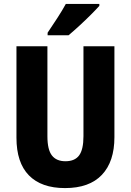

<svg xmlns="http://www.w3.org/2000/svg" viewBox="-20 -950 667 980"><path d="M564 -250Q564 -125 500 -57.5Q436 10 312 10Q191 10 127.5 -55Q64 -120 64 -247V-714H222V-254Q222 -186 245 -156.5Q268 -127 314 -127Q362 -127 384 -157Q406 -187 406 -255V-714H564ZM487 -920Q471 -902 443.5 -874.5Q416 -847 385.5 -819Q355 -791 330 -770H223V-783Q248 -820 273 -858.5Q298 -897 316 -930H487Z"/></svg>

Font: Noto Sans Hebrew Condensed ExtraBold
Style: Regular
Weight: 800
Width: 3
Designer: Monotype Design Team
Foundry: Monotype Imaging Inc.
Version: Version 2.004; ttfautohint (v1.8.4.7-5d5b)